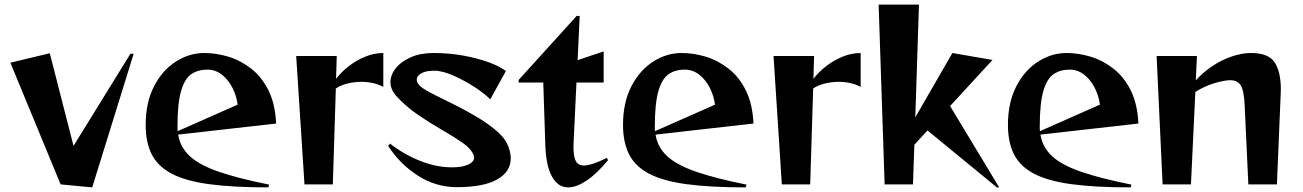

<svg xmlns="http://www.w3.org/2000/svg" viewBox="-20 -800 5651 833"><path d="M243 0 25 -528 196 -569 299 -167 546 -567H560L380 13Z M1144 13Q990 13 887 -1Q784 -15 724 -47Q664 -79 638 -131Q612 -183 612 -258Q612 -355 648 -425Q684 -495 742.5 -532.5Q801 -570 866 -570Q918 -570 971 -554Q1024 -538 1070 -502Q1116 -466 1145 -407.5Q1174 -349 1178 -264L753 -216Q762 -161 803.5 -122.5Q845 -84 929 -55Q1013 -26 1148 1ZM1011 -346Q1006 -385 988 -420Q970 -455 942 -476.5Q914 -498 880 -498Q840 -498 811 -479Q782 -460 766 -406.5Q750 -353 750 -250Q750 -245 750 -240.5Q750 -236 751 -231Z M1301 0 1265 -557H1441L1438 -458Q1461 -488 1494 -513.5Q1527 -539 1565.5 -554.5Q1604 -570 1643 -570V-423Q1623 -434 1598.5 -439.5Q1574 -445 1548 -445Q1517 -445 1487 -437.5Q1457 -430 1437 -416L1424 0Z M2107 -369Q2081 -395 2041 -421Q2001 -447 1959.5 -466.5Q1918 -486 1887 -491Q1880 -493 1873 -493Q1866 -493 1859 -493Q1828 -493 1808 -482Q1788 -471 1788 -454Q1788 -438 1808 -422Q1828 -407 1868.5 -387Q1909 -367 1958 -342.5Q2007 -318 2055 -289Q2103 -260 2139 -228Q2175 -196 2187 -160Q2196 -135 2196 -113Q2196 -55 2137 -21.5Q2078 12 1962 12Q1871 12 1793 -38Q1715 -88 1664 -167L1672 -177Q1734 -129 1804 -101.5Q1874 -74 1941 -74Q1986 -74 2011.5 -86Q2037 -98 2037 -116Q2037 -120 2035 -126Q2025 -154 1987 -180.5Q1949 -207 1897.5 -236.5Q1846 -266 1792.5 -302.5Q1739 -339 1697 -386Q1674 -414 1674 -443Q1674 -475 1697 -504Q1720 -533 1762 -551.5Q1804 -570 1860 -570Q1928 -570 1989 -559Q2050 -548 2098.5 -530.5Q2147 -513 2175 -492Z M2618 -105Q2567 -44 2523.5 -15.5Q2480 13 2445 13Q2401 13 2375 -33.5Q2349 -80 2346 -168L2337 -442H2230V-453L2482 -731H2495L2486 -539L2599 -577V-442H2481L2469 -190Q2469 -183 2468.5 -176.5Q2468 -170 2468 -163Q2468 -121 2478 -101.5Q2488 -82 2513 -82Q2546 -82 2613 -115Z M3215 13Q3061 13 2958 -1Q2855 -15 2795 -47Q2735 -79 2709 -131Q2683 -183 2683 -258Q2683 -355 2719 -425Q2755 -495 2813.5 -532.5Q2872 -570 2937 -570Q2989 -570 3042 -554Q3095 -538 3141 -502Q3187 -466 3216 -407.5Q3245 -349 3249 -264L2824 -216Q2833 -161 2874.5 -122.5Q2916 -84 3000 -55Q3084 -26 3219 1ZM3082 -346Q3077 -385 3059 -420Q3041 -455 3013 -476.5Q2985 -498 2951 -498Q2911 -498 2882 -479Q2853 -460 2837 -406.5Q2821 -353 2821 -250Q2821 -245 2821 -240.5Q2821 -236 2822 -231Z M3372 0 3336 -557H3512L3509 -458Q3532 -488 3565 -513.5Q3598 -539 3636.5 -554.5Q3675 -570 3714 -570V-423Q3694 -434 3669.5 -439.5Q3645 -445 3619 -445Q3588 -445 3558 -437.5Q3528 -430 3508 -416L3495 0Z M4305 13 4004 -234 3947 -172 3941 0H3818L3792 -780H3967L3951 -291L4112 -570L4286 -540L4102 -340L4315 13Z M4885 13Q4731 13 4628 -1Q4525 -15 4465 -47Q4405 -79 4379 -131Q4353 -183 4353 -258Q4353 -355 4389 -425Q4425 -495 4483.5 -532.5Q4542 -570 4607 -570Q4659 -570 4712 -554Q4765 -538 4811 -502Q4857 -466 4886 -407.5Q4915 -349 4919 -264L4494 -216Q4503 -161 4544.5 -122.5Q4586 -84 4670 -55Q4754 -26 4889 1ZM4752 -346Q4747 -385 4729 -420Q4711 -455 4683 -476.5Q4655 -498 4621 -498Q4581 -498 4552 -479Q4523 -460 4507 -406.5Q4491 -353 4491 -250Q4491 -245 4491 -240.5Q4491 -236 4492 -231Z M5396 0 5380 -343Q5377 -409 5362.5 -430.5Q5348 -452 5317 -452Q5293 -452 5250 -439.5Q5207 -427 5166 -401L5147 0H5024L4998 -557H5173L5168 -451Q5199 -486 5239.5 -513Q5280 -540 5324 -555Q5368 -570 5408 -570Q5483 -570 5510 -529.5Q5537 -489 5537 -412Q5537 -405 5536.5 -398.5Q5536 -392 5536 -384L5520 0Z"/></svg>

Font: Reggae One
Style: Regular
Weight: 400
Designer: Fontworks Inc.
Foundry: Fontworks Inc.
Version: Version 1.100